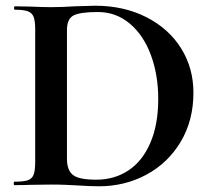

<svg xmlns="http://www.w3.org/2000/svg" viewBox="-20 -647 745 671"><path d="M250 1Q234 0 210.5 -1Q187 -2 158 -2L84 -1Q64 0 30 0Q28 0 28 -6Q28 -12 30 -12Q62 -12 77 -17Q92 -22 97.5 -36.5Q103 -51 103 -81V-544Q103 -574 97.5 -588Q92 -602 77.5 -607.5Q63 -613 32 -613Q29 -613 29 -619Q29 -625 32 -625L85 -624Q131 -622 158 -622Q199 -622 242 -625Q294 -627 312 -627Q413 -627 491.5 -587Q570 -547 613 -478Q656 -409 656 -323Q656 -226 611.5 -151.5Q567 -77 491.5 -36.5Q416 4 326 4Q294 4 250 1ZM533 -301Q533 -386 507 -455.5Q481 -525 433 -565Q385 -605 322 -605Q260 -605 237 -593Q214 -581 214 -542V-92Q214 -52 235 -35.5Q256 -19 316 -19Q380 -19 429 -51.5Q478 -84 505.5 -148Q533 -212 533 -301Z"/></svg>

Font: Cormorant Infant
Style: Bold
Weight: 700
Designer: Christian Thalmann (Catharsis Fonts)
Foundry: Catharsis Fonts
Version: Version 4.000